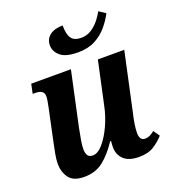

<svg xmlns="http://www.w3.org/2000/svg" viewBox="-141 -875 887 991"><g transform="rotate(-20 303.0 -379.5)"><path d="M343 -605Q275 -605 246 -630Q217 -655 217 -688Q217 -723 243 -743Q269 -763 314 -763Q314 -714 329.5 -692Q345 -670 383 -670Q415 -670 440 -686.5Q465 -703 483 -725.5Q501 -748 512 -769L548 -745Q531 -712 504 -679.5Q477 -647 437.5 -626Q398 -605 343 -605ZM153 10Q93 10 69.5 -23Q46 -56 46 -100Q46 -122 51.5 -152.5Q57 -183 64 -215L101 -389Q105 -407 107.5 -423Q110 -439 110 -448Q110 -468 97 -476Q84 -484 62 -484H48L59 -536H277L213 -239Q206 -205 201 -175Q196 -145 196 -126Q196 -106 203.5 -92.5Q211 -79 232 -79Q259 -79 287.5 -111.5Q316 -144 339.5 -195Q363 -246 374 -300L425 -536H570L500 -212Q493 -183 489 -156.5Q485 -130 485 -110Q485 -68 516 -68Q540 -68 567 -91L591 -57Q568 -31 536 -10.5Q504 10 454 10Q398 10 370.5 -16Q343 -42 343 -83Q343 -92 343.5 -100.5Q344 -109 345 -117H340Q301 -58 258 -24Q215 10 153 10Z"/></g></svg>

Font: Noto Serif SemiCondensed
Style: Bold Italic
Weight: 700
Width: 4
Italic angle: -12°
Designer: Monotype Design Team
Foundry: Monotype Imaging Inc.
Version: Version 2.014